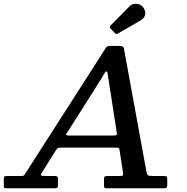

<svg xmlns="http://www.w3.org/2000/svg" viewBox="-72 -1012 1007 1032"><path d="M699.5 -970Q691.5 -982.5 677.2 -988Q663 -993.5 648.2 -991Q633.5 -988.5 623 -977L522 -874.5Q514 -867 522 -858.5L544.5 -835Q550 -829 553.5 -829Q557 -829 563.5 -833L685 -903Q701.5 -912 707.2 -930.2Q713 -948.5 699.5 -970ZM472.5 -589Q482 -604.5 488.2 -616.2Q494.5 -628 499 -628Q504.5 -628 505.8 -619Q507 -610 510.5 -590.5L554.5 -306.5Q557.5 -290 554.8 -286.8Q552 -283.5 533 -283.5H304Q279.5 -283.5 283.2 -289.8Q287 -296 295 -308.5ZM-51.5 -17.5Q-51.5 -6 -49.8 -3Q-48 0 -36 0H219Q233 0 236.5 -3.5Q240 -7 240 -20.5V-50.5Q240 -60.5 235.8 -63.2Q231.5 -66 222 -66H167Q150 -66 148.5 -70.5Q147 -75 152.5 -83.5L230.5 -207.5Q235.5 -215.5 242.2 -217Q249 -218.5 262.5 -218.5H540.5Q556 -218.5 562.5 -217.8Q569 -217 571 -203L589 -86Q591.5 -72.5 588 -69.2Q584.5 -66 568 -66H507.5Q495 -66 491 -63.2Q487 -60.5 487 -48V-17Q487 -7 489.2 -3.5Q491.5 0 501.5 0H807.5Q819.5 0 823.2 -3.2Q827 -6.5 827 -18V-48Q827 -59.5 823.8 -62.8Q820.5 -66 809.5 -66H750.5Q729.5 -66 723.8 -69.5Q718 -73 715 -90L595.5 -743.5Q594 -752.5 591.8 -757.2Q589.5 -762 584.2 -763.5Q579 -765 568 -765H521.5Q507.5 -765 503 -761.2Q498.5 -757.5 493.5 -749.5L66.5 -83Q61.5 -75 58.2 -70.5Q55 -66 41 -66H-35.5Q-47 -66 -49.2 -62.2Q-51.5 -58.5 -51.5 -47.5Z"/></svg>

Font: Besley Medium
Style: Italic
Weight: 500
Italic angle: -13°
Designer: Owen Earl
Foundry: indestructible type*
Version: Version 2.001